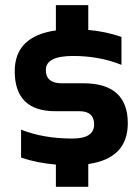

<svg xmlns="http://www.w3.org/2000/svg" viewBox="-20 -718 540 738"><path d="M194.8 -601.1V-698.2H319.3V-603Q385.7 -597.2 446.8 -576.2V-468.8Q361.3 -502.9 261.2 -502.9Q156.2 -502.9 156.2 -449.2Q156.2 -397.9 217.3 -397.9H300.3Q471.2 -397.9 471.2 -244.1Q471.2 -109.4 319.3 -87.4V0H194.8V-85.4Q122.6 -91.3 61 -112.3V-219.7Q146.5 -185.5 258.3 -185.5Q341.8 -185.5 341.8 -239.3Q341.8 -290.5 285.6 -290.5H192.9Q36.6 -290.5 36.6 -444.3Q36.6 -578.6 194.8 -601.1Z"/></svg>

Font: Voltera
Style: Bold
Weight: 700
Designer: Bernd Montag
Version: Version 1.301